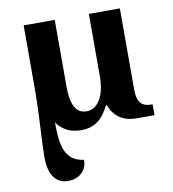

<svg xmlns="http://www.w3.org/2000/svg" viewBox="-85 -611 836 926"><g transform="rotate(-10 332.5 -148.0)"><path d="M279.8 9.8Q238.3 9.8 209 -5.6Q179.7 -21 160.2 -48.8Q160.2 -7.3 163.6 27.8Q167 63 178.2 89.4Q189.5 115.7 210.7 132.1Q231.9 148.4 267.1 152.8Q267.1 171.9 260.7 187.7Q254.4 203.6 242.4 215.3Q230.5 227.1 213.4 233.6Q196.3 240.2 174.8 240.2Q156.2 240.2 139.2 233.4Q122.1 226.6 109.1 211.2Q96.2 195.8 88.6 170.7Q81.1 145.5 81.1 108.9Q81.1 79.1 82.5 46.6Q84 14.2 86.2 -25.4Q88.4 -64.9 90.3 -113.8Q92.3 -162.6 92.8 -225.1V-536.1H245.1V-206.1Q245.1 -179.2 248.8 -155.3Q252.4 -131.3 261 -113.5Q269.5 -95.7 284.2 -85.4Q298.8 -75.2 320.8 -75.2Q341.8 -75.2 358.6 -86.4Q375.5 -97.7 387.5 -117.9Q399.4 -138.2 405.8 -166.7Q412.1 -195.3 412.1 -230V-536.1H564V-138.2Q564 -92.3 580.6 -72.8Q597.2 -53.2 631.8 -53.2H639.2V0H551.8Q500.5 0 467.5 -23.9Q434.6 -47.9 421.9 -86.9H417Q405.3 -64.9 392.3 -46.9Q379.4 -28.8 363.3 -16.4Q347.2 -3.9 326.7 2.9Q306.2 9.8 279.8 9.8Z"/></g></svg>

Font: Droids
Style: b
Weight: 700
Foundry: Ascender Corporation
Version: Version 1.00 build 113